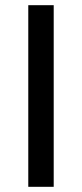

<svg xmlns="http://www.w3.org/2000/svg" viewBox="-20 -720 316 740"><path d="M89 0V-700H187V0Z"/></svg>

Font: Figtree Light Medium
Style: Regular
Weight: 500
Version: Version 2.001;gftools[0.9.30]